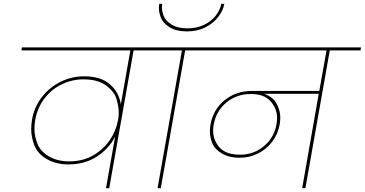

<svg xmlns="http://www.w3.org/2000/svg" viewBox="-20 -989 1917 1009"><path d="M846 -740 844 -724H682L554 0H537L585 -271Q553 -208 489.5 -166.5Q426 -125 340 -125Q274 -125 226 -153Q178 -181 161 -224.5Q144 -268 144 -309Q144 -333 148 -359Q160 -428 201 -480Q242 -532 300 -560Q358 -588 422 -588Q509 -588 557 -546.5Q605 -505 615 -441L665 -724H93L95 -740ZM343 -141Q417 -141 471.5 -173.5Q526 -206 558.5 -255Q591 -304 599 -354L600 -355Q604 -376 604 -397Q604 -428 592.5 -468Q581 -508 537 -540Q493 -572 419 -572Q360 -572 306 -546.5Q252 -521 214.5 -472.5Q177 -424 165 -359Q161 -334 161 -311Q161 -273 177 -233Q193 -193 237.5 -167Q282 -141 343 -141Z M1159 -969Q1153 -935 1128 -901.5Q1103 -868 1060.5 -846Q1018 -824 962 -824Q906 -824 871 -846Q836 -868 825.5 -896Q815 -924 815 -947Q815 -958 817 -969H833Q831 -959 831 -949Q831 -928 841 -903.5Q851 -879 882.5 -859.5Q914 -840 965 -840Q1016 -840 1054.5 -859.5Q1093 -879 1115 -908.5Q1137 -938 1143 -969ZM808 0 936 -724H774L776 -740H1117L1115 -724H953L825 0Z M1875 -724H1713L1585 0H1568L1655 -496H1368Q1413 -481 1433 -445Q1453 -409 1453 -372Q1453 -355 1450 -336Q1441 -285 1411 -245Q1381 -205 1336 -182.5Q1291 -160 1239 -160Q1184 -160 1146 -182.5Q1108 -205 1095.5 -237Q1083 -269 1083 -299Q1083 -316 1086 -334Q1100 -413 1160 -462Q1220 -511 1303 -511H1658L1696 -724H1045L1047 -740H1877ZM1433 -336Q1436 -354 1436 -370Q1436 -417 1402.5 -456Q1369 -495 1298 -495Q1224 -495 1170 -450.5Q1116 -406 1103 -334Q1100 -317 1100 -302Q1100 -253 1133.5 -214.5Q1167 -176 1242 -176Q1313 -176 1367 -221Q1421 -266 1433 -336Z"/></svg>

Font: Fz Poppins Thin
Style: Italic
Weight: 100
Italic angle: -10°
Designer: Ninad Kale (Devanagari), Jonny Pinhorn (Latin)
Foundry: Indian Type Foundry
Version: Vit hóa bi Vntype.Com & FontZin.Com